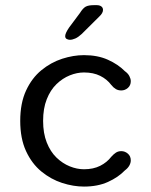

<svg xmlns="http://www.w3.org/2000/svg" viewBox="-20 -696 572 726"><path d="M297.5 9.5Q257.5 9.5 215 -4.2Q172.5 -18 136.5 -47.5Q100.5 -77 78.5 -124.5Q56.5 -172 56.5 -239Q56.5 -306 78.5 -353.5Q100.5 -401 136.5 -430.5Q172.5 -460 215 -473.8Q257.5 -487.5 297.5 -487.5Q349.5 -487.5 388.2 -470Q427 -452.5 452 -427Q464 -418.5 469.2 -408.2Q474.5 -398 474.5 -389Q474.5 -373 463.5 -363.5Q452.5 -354 438.5 -354Q427 -354 418 -359.2Q409 -364.5 401 -374.5Q384.5 -396.5 358.8 -409.2Q333 -422 297.5 -422Q271 -422 243.8 -411Q216.5 -400 193.5 -377.8Q170.5 -355.5 156.8 -320.8Q143 -286 143 -239Q143 -192 156.8 -157.2Q170.5 -122.5 193.5 -100.2Q216.5 -78 243.8 -67Q271 -56 297.5 -56Q333 -56 358.8 -69Q384.5 -82 401 -103.5Q409.5 -113 418.2 -118.8Q427 -124.5 438.5 -124.5Q452.5 -124.5 463.5 -115Q474.5 -105.5 474.5 -89.5Q474.5 -80 469 -70Q463.5 -60 452 -51.5Q427 -25.5 388.2 -8Q349.5 9.5 297.5 9.5ZM244 -545.5Q238.5 -545.5 232.5 -548.5Q226.5 -551.5 226.5 -559.5Q226.5 -570 241 -591.5L282 -646.5Q293.5 -665 304 -670.8Q314.5 -676.5 334.5 -676.5H346Q356.5 -676.5 363 -671.8Q369.5 -667 369.5 -658.5Q369.5 -646.5 355.5 -633.5L289 -567.5Q276 -555.5 264.8 -550.5Q253.5 -545.5 244 -545.5Z"/></svg>

Font: Sono
Style: Regular
Weight: 400
Designer: Tyler Finck
Foundry: Tyler Finck
Version: Version 2.112